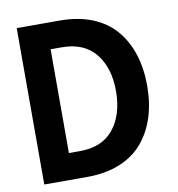

<svg xmlns="http://www.w3.org/2000/svg" viewBox="-76 -729 740 798"><g transform="rotate(-10 294.0 -330.0)"><path d="M47 -660H228.5Q306 -660 365.8 -635.8Q425.5 -611.5 463.2 -567.2Q501 -523 520.2 -463.2Q539.5 -403.5 539.5 -330.5Q539.5 -257 520.2 -197.2Q501 -137.5 463.2 -93Q425.5 -48.5 365.8 -24.2Q306 0 228.5 0H47ZM170.5 -549V-111H217.5Q311 -111 359.2 -170.8Q407.5 -230.5 408 -329.5Q408.5 -428.5 360 -488.8Q311.5 -549 217.5 -549Z"/></g></svg>

Font: League Spartan SemiBold
Style: Regular
Weight: 600
Foundry: The League of Moveable Type
Version: Version 2.002